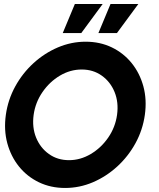

<svg xmlns="http://www.w3.org/2000/svg" viewBox="-20 -920 790 953"><path d="M303 13Q232 13 173.2 -15.2Q114.5 -43.5 74.2 -93.5Q34 -143.5 16.2 -209.2Q-1.5 -275 9 -350Q19.5 -425 55.5 -490.8Q91.5 -556.5 146.2 -606.5Q201 -656.5 267.5 -684.8Q334 -713 405 -713Q476.5 -713 535 -684.8Q593.5 -656.5 633.8 -606.5Q674 -556.5 691.8 -490.8Q709.5 -425 699 -350Q688.5 -275 652.5 -209.2Q616.5 -143.5 561.8 -93.5Q507 -43.5 440.8 -15.2Q374.5 13 303 13ZM322.5 -125Q379 -125 430.5 -155.5Q482 -186 517.2 -237.2Q552.5 -288.5 561 -350Q569.5 -412 548.8 -463Q528 -514 485.2 -544.5Q442.5 -575 385.5 -575Q328.5 -575 277.2 -544.5Q226 -514 190.8 -462.8Q155.5 -411.5 147 -350Q138.5 -288 159.2 -237Q180 -186 222.8 -155.5Q265.5 -125 322.5 -125ZM468.5 -756 528.5 -900H666.5L560.5 -756ZM291.5 -756 351.5 -900H489.5L383.5 -756Z"/></svg>

Font: Urbanist ExtraBold
Style: Italic
Weight: 800
Italic angle: -8°
Designer: Corey Hu
Foundry: Corey Hu
Version: Version 1.321; ttfautohint (v1.8.4.7-5d5b)